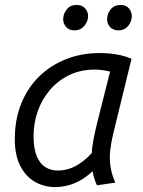

<svg xmlns="http://www.w3.org/2000/svg" viewBox="-20 -745 580 778"><path d="M204 13Q159 13 122 -8Q85 -29 62.5 -72Q40 -115 40 -181Q40 -260 65.5 -324Q91 -388 137.5 -434Q184 -480 247 -505Q310 -530 384 -530Q404 -530 426 -528Q448 -526 470 -521Q492 -516 513 -507L438 -200Q430 -166 426.5 -134.5Q423 -103 427.5 -71.5Q432 -40 447 -5L373 6Q367 -6 362.5 -21Q358 -36 355 -51Q321 -19 283 -3Q245 13 204 13ZM214 -54Q253 -54 287 -72.5Q321 -91 352 -125Q353 -152 360 -186Q367 -220 374 -248L426 -455Q409 -459 394 -461Q379 -463 364 -463Q306 -463 260 -440.5Q214 -418 181.5 -379.5Q149 -341 132.5 -293Q116 -245 116 -194Q116 -143 129 -112Q142 -81 164 -67.5Q186 -54 214 -54ZM461 -622Q438 -622 426 -635.5Q414 -649 414 -667Q414 -689 428.5 -707Q443 -725 468 -725Q491 -725 502.5 -711Q514 -697 514 -680Q514 -666 507.5 -652.5Q501 -639 489 -630.5Q477 -622 461 -622ZM282 -622Q260 -622 248 -635.5Q236 -649 236 -667Q236 -689 250.5 -707Q265 -725 290 -725Q313 -725 325 -711Q337 -697 337 -680Q337 -666 330 -652.5Q323 -639 311 -630.5Q299 -622 282 -622Z"/></svg>

Font: Ubuntu Sans
Style: Italic
Weight: 400
Italic angle: -13.5°
Designer: Dalton Maag Ltd
Foundry: Dalton Maag Ltd
Version: Version 1.006